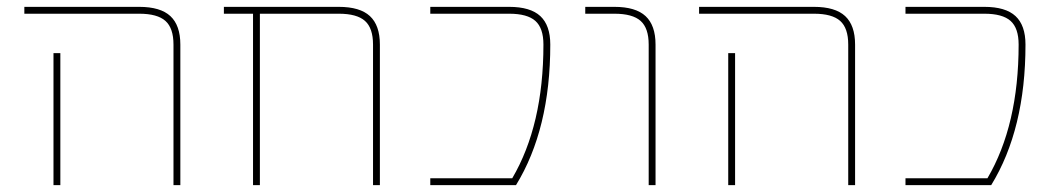

<svg xmlns="http://www.w3.org/2000/svg" viewBox="-20 -540 3062 560"><path d="M136 -385H156V-20V0H136V-20ZM386 -500H51V-520H386Q448 -520 477 -493Q506 -466 506 -410V0H486V-410Q486 -458 462.5 -479Q439 -500 386 -500Z M1088 -410V0H1068V-410Q1068 -458 1044.5 -479Q1021 -500 968 -500H738V0H718V-500H633V-520H968Q1030 -520 1059 -493Q1088 -466 1088 -410Z M1465 -520Q1527 -520 1556 -493Q1585 -466 1585 -410Q1585 -163 1485 0H1235V-20H1474Q1565 -175 1565 -410Q1565 -458 1541.5 -479Q1518 -500 1465 -500H1235V-520Z M1772 -500H1687V-520H1772Q1834 -520 1863 -493Q1892 -466 1892 -410V0H1872V-410Q1872 -458 1848.5 -479Q1825 -500 1772 -500Z M2104 -385H2124V-20V0H2104V-20ZM2354 -500H2019V-520H2354Q2416 -520 2445 -493Q2474 -466 2474 -410V0H2454V-410Q2454 -458 2430.5 -479Q2407 -500 2354 -500Z M2851 -520Q2913 -520 2942 -493Q2971 -466 2971 -410Q2971 -163 2871 0H2621V-20H2860Q2951 -175 2951 -410Q2951 -458 2927.5 -479Q2904 -500 2851 -500H2621V-520Z"/></svg>

Font: M PLUS 1p Thin
Style: Regular
Weight: 250
Version: Version 1.062